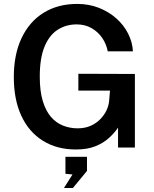

<svg xmlns="http://www.w3.org/2000/svg" viewBox="-20 -753 787 980"><path d="M367.5 10Q270.5 10 199 -34.5Q127.5 -79 89 -161.8Q50.5 -244.5 50.5 -359.5Q50.5 -475.5 90.5 -559.5Q130.5 -643.5 203.2 -688.2Q276 -733 374 -733Q434 -733 484.8 -713Q535.5 -693 573.8 -659Q612 -625 634 -581.5Q656 -538 658.5 -491H530Q523 -528 501.8 -559.2Q480.5 -590.5 447.2 -609.5Q414 -628.5 371.5 -628.5Q317 -628.5 274.2 -601Q231.5 -573.5 207.2 -514.8Q183 -456 183 -362.5Q183 -288.5 198.2 -237.8Q213.5 -187 240.2 -156.2Q267 -125.5 302 -111.8Q337 -98 376 -98Q414 -98 443 -111Q472 -124 492.2 -145Q512.5 -166 523.8 -190.2Q535 -214.5 537 -237.5L541.5 -290.5H380V-376.5L668.5 -375.5V0H582.5V-101.5Q564 -74 535.8 -48.5Q507.5 -23 466.8 -6.5Q426 10 367.5 10ZM306.5 206.5 350 137.5 314 134V47.5H424V119.5L352 206.5Z"/></svg>

Font: Public Sans Thin SemiBold
Style: Regular
Weight: 600
Version: Version 2.001